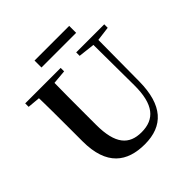

<svg xmlns="http://www.w3.org/2000/svg" viewBox="-233 -1082 1283 1283"><g transform="rotate(-45 409.0 -440.5)"><path d="M285.7 -833.1H613.3V-898.8H285.7ZM411.6 18.6C585.3 18.6 679.8 -83.2 682 -304.3L685.2 -740.5H637.5L640.5 -312.5C641.9 -128 575.7 -53.9 453 -53.9C336.9 -53.9 272.9 -120.9 272.9 -305V-400.9C272.9 -515.1 272.9 -628.3 274.9 -740.5H127.5C130.9 -627.3 130.9 -513.1 130.9 -400.9V-290C130.9 -62.6 245.3 18.6 411.6 18.6ZM39.2 -707.9 191.8 -694.2H218.8L374.4 -707.9V-740.5H39.2ZM521.1 -707.9 646.5 -693.5H674.7L786.3 -707.9V-740.5H521.1Z"/></g></svg>

Font: Source Han Serif TW VF
Style: Regular
Weight: 250
Designer: Ryoko NISHIZUKA 西塚涼子 (kana & ideographs); Frank Grießhammer (Latin, Greek & Cyrillic); Wenlong ZHANG 张文龙 (bopomofo); San
Foundry: Adobe
Version: Version 2.002;hotconv 1.1.0;makeotfexe 2.6.0